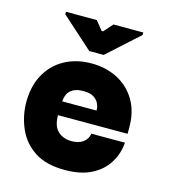

<svg xmlns="http://www.w3.org/2000/svg" viewBox="-93 -661 661 746"><g transform="rotate(15 237.0 -287.5)"><path d="M235 10Q160 10 114 -20Q68 -50 46.5 -97.5Q25 -145 23 -197Q21 -265 47 -314.5Q73 -364 120.5 -390.5Q168 -417 230 -417Q289 -417 335.5 -392.5Q382 -368 408.5 -323Q435 -278 435 -215Q435 -215 435 -204.5Q435 -194 435 -189H155Q155 -145 176.5 -125Q198 -105 232 -105Q261 -105 278.5 -118.5Q296 -132 299 -153H434Q431 -109 408 -71.5Q385 -34 342 -12Q299 10 235 10ZM157 -245H295Q295 -245 294.5 -254Q294 -263 288 -275Q282 -287 268 -296Q254 -305 227 -305Q200 -305 185 -296Q170 -287 164.5 -275Q159 -263 158 -254Q157 -245 157 -245ZM208 -461 81 -575V-585H205L234 -549H240L272 -585H392V-575L266 -461Z"/></g></svg>

Font: Darker Grotesque Light Black
Style: Regular
Weight: 900
Version: Version 1.000;gftools[0.9.28]